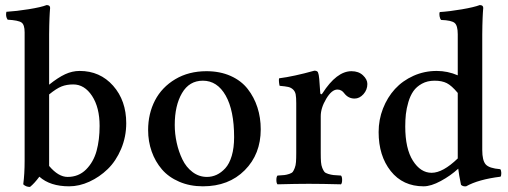

<svg xmlns="http://www.w3.org/2000/svg" viewBox="-20 -718 1985 750"><path d="M171.9 -349.1V-69.8Q208 -26.9 244.1 -26.9Q287.1 -26.9 316.2 -55.9Q345.2 -85 357.2 -128.4Q369.1 -171.9 369.1 -226.1Q369.1 -298.3 339.6 -343.3Q310.1 -388.2 266.1 -388.2Q240.7 -388.2 220.7 -380.4Q200.7 -372.6 171.9 -349.1ZM70.8 2Q76.2 -38.6 76.2 -89.8V-591.8Q76.2 -621.6 64 -630.1Q51.8 -638.7 9.8 -641.1Q1 -653.8 4.9 -671.9Q44.4 -674.3 92.8 -682.1Q141.1 -689.9 162.1 -698.2Q175.8 -698.2 175.8 -687Q175.8 -686 175.3 -681.2Q174.8 -676.3 174.3 -667.2Q173.8 -658.2 173.3 -646.7Q172.9 -635.3 172.4 -618.2Q171.9 -601.1 171.9 -583V-387.2Q206.5 -415 234.4 -428Q262.2 -440.9 291 -440.9Q370.6 -440.9 421.9 -383.1Q473.1 -325.2 473.1 -236.8Q473.1 -183.6 453.1 -136.2Q433.1 -88.9 400.9 -57.6Q368.7 -26.4 329.1 -8.3Q289.6 9.8 250 9.8Q175.8 9.8 133.8 -27.8Q113.8 -1 97.2 12.2Q81.1 12.2 70.8 2Z M558.6 -210Q558.6 -273.9 585.4 -325.7Q612.3 -377.4 664.8 -408.7Q717.3 -439.9 786.6 -439.9Q839.4 -439.9 880.9 -421.4Q922.4 -402.8 947.5 -370.6Q972.7 -338.4 985.6 -298.3Q998.5 -258.3 998.5 -212.9Q998.5 -115.7 936 -53Q873.5 9.8 772.5 9.8Q721.7 9.8 680.2 -8.1Q638.7 -25.9 612.5 -56.4Q586.4 -86.9 572.5 -126.2Q558.6 -165.5 558.6 -210ZM772.5 -402.8Q719.2 -402.8 690.9 -354.2Q662.6 -305.7 662.6 -230Q662.6 -195.3 670.2 -160.6Q677.7 -126 692.4 -95.5Q707 -64.9 732.2 -45.9Q757.3 -26.9 788.6 -26.9Q808.1 -26.9 826.2 -35.2Q844.2 -43.5 860.1 -60.8Q876 -78.1 885.3 -109.4Q894.5 -140.6 894.5 -182.1Q894.5 -286.6 861.6 -344.7Q828.6 -402.8 772.5 -402.8Z M1232.9 -264.2V-120.1Q1232.9 -98.6 1233.9 -85.2Q1234.9 -71.8 1239 -61.8Q1243.2 -51.8 1247.1 -46.9Q1251 -42 1262.2 -38.6Q1273.4 -35.2 1282.7 -34.2Q1292 -33.2 1312 -32.2Q1316.4 -27.8 1316.4 -15.1Q1316.4 -2.4 1312 2Q1235.8 0 1186 0Q1138.2 0 1064 2Q1059.6 -2.4 1059.6 -15.1Q1059.6 -27.8 1064 -32.2Q1082.5 -33.2 1091.1 -34.2Q1099.6 -35.2 1109.9 -38.6Q1120.1 -42 1123.8 -46.9Q1127.4 -51.8 1131.3 -61.8Q1135.3 -71.8 1136.2 -85.2Q1137.2 -98.6 1137.2 -120.1V-314.9Q1137.2 -337.4 1135 -349.1Q1132.8 -360.8 1124.8 -368.4Q1116.7 -376 1105.7 -378.4Q1094.7 -380.9 1072.3 -382.8Q1070.8 -387.7 1069.8 -397.5Q1068.8 -407.2 1070.3 -412.1Q1127.4 -419.4 1208 -441.9Q1221.7 -441.9 1223.1 -432.1Q1227.1 -425.3 1231 -355Q1231 -351.6 1233.6 -350.1Q1236.3 -348.6 1239.3 -353Q1294.9 -439.9 1353 -439.9Q1380.9 -439.9 1397.9 -423.8Q1415 -407.7 1415 -390.1Q1415 -367.2 1399.7 -350.1Q1384.3 -333 1365.2 -333Q1340.8 -333 1325.2 -353Q1314.5 -368.2 1297.9 -368.2Q1275.9 -368.2 1254.4 -332.3Q1232.9 -296.4 1232.9 -264.2Z M1768.1 -99.1V-111.8V-355Q1744.1 -383.8 1725.1 -393.3Q1706.1 -402.8 1677.7 -402.8Q1649.4 -402.8 1628.2 -391.1Q1606.9 -379.4 1594.7 -361.8Q1582.5 -344.2 1575.2 -319.3Q1567.9 -294.4 1565.4 -272Q1563 -249.5 1563 -224.1Q1563 -137.2 1593 -90.1Q1623 -43 1666 -43Q1710 -43 1768.1 -99.1ZM1768.1 -423.8V-584Q1768.1 -618.2 1755.9 -628.4Q1743.7 -638.7 1703.1 -640.1Q1698.7 -645 1697 -654.8Q1695.3 -664.6 1697.8 -670.9Q1735.8 -673.3 1784.2 -681.6Q1832.5 -689.9 1854 -698.2Q1867.7 -698.2 1867.7 -687Q1867.7 -686 1867.2 -681.2Q1866.7 -676.3 1866.2 -667.2Q1865.7 -658.2 1865.2 -646.7Q1864.7 -635.3 1864.3 -618.2Q1863.8 -601.1 1863.8 -583V-131.8Q1863.8 -91.3 1877.2 -75.9Q1890.6 -60.5 1934.1 -57.1Q1938 -52.7 1938.2 -42.5Q1938.5 -32.2 1935.1 -27.8Q1848.6 -17.1 1800.8 9.8Q1788.1 11.2 1780.8 3.9Q1772.5 -36.1 1770 -59.1Q1740.2 -31.7 1701.9 -11Q1663.6 9.8 1634.8 9.8Q1553.7 9.8 1506.3 -49.8Q1459 -109.4 1459 -202.1Q1459 -250.5 1476.1 -294.2Q1493.2 -337.9 1522.9 -370.4Q1552.7 -402.8 1595.2 -421.9Q1637.7 -440.9 1686 -440.9Q1728.5 -440.9 1768.1 -423.8Z"/></svg>

Font: Common Serif Medium
Style: Regular
Weight: 500
Designer: Philipp H. Poll, Khaled Hosny
Foundry: Stefan Peev, Context Ltd.
Version: Version 1.026